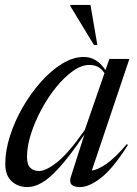

<svg xmlns="http://www.w3.org/2000/svg" viewBox="-20 -752 559 782"><path d="M268.5 -31.5 324 -204.5Q266 -119 224.2 -72.5Q182.5 -26 151 -8Q119.5 10 92.5 10Q53 10 27.2 -14Q1.5 -38 1.5 -84.5Q1.5 -138 20.5 -197.8Q39.5 -257.5 72.2 -314.5Q105 -371.5 146.2 -418Q187.5 -464.5 232.5 -492.2Q277.5 -520 321 -520Q374.5 -520 409.5 -466.5L425.5 -512H507L354 -57.5Q376.5 -59.5 412.8 -84.2Q449 -109 496.5 -165L501 -161.5Q440 -65 391.2 -27.5Q342.5 10 306.5 10Q255 10 268.5 -31.5ZM90 -113Q90 -81.5 103.5 -68.5Q117 -55.5 138.5 -55.5Q167.5 -55.5 213.2 -91.8Q259 -128 325.5 -223L405.5 -454Q393 -473 377.8 -480.2Q362.5 -487.5 344 -487.5Q312 -487.5 277 -462.8Q242 -438 208.8 -397Q175.5 -356 148.8 -306.2Q122 -256.5 106 -206.2Q90 -156 90 -113ZM376.5 -569H362.5L266 -728L267 -732H348.5Z"/></svg>

Font: Newsreader 72pt
Style: Italic
Weight: 400
Italic angle: -17°
Designer: Hugues Gentile
Foundry: Production Type
Version: Version 1.003; ttfautohint (v1.8.3)